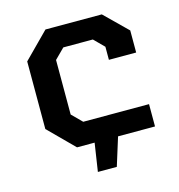

<svg xmlns="http://www.w3.org/2000/svg" viewBox="-99 -610 768 823"><g transform="rotate(-15 285.5 -199.0)"><path d="M235 125 254 0H176L65 -111V-411L176 -523H426L526 -425V-327H405V-385L361 -429H230L186 -385V-143L230 -99H522V0H358L319 125Z"/></g></svg>

Font: Tomorrow Medium
Style: Regular
Weight: 500
Designer: Tony de Marco, Monica Rizzolli
Foundry: Just in Type
Version: Version 2.002